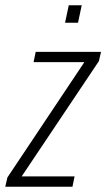

<svg xmlns="http://www.w3.org/2000/svg" viewBox="-44 -706 402 726"><path d="M-24 0 -16 -35 275 -471H83L91 -510H338L330 -475L38 -39H238L230 0ZM202 -620 216 -686H265L251 -620Z"/></svg>

Font: Saira Condensed ExtraLight
Style: Italic
Weight: 250
Width: 3
Italic angle: -12°
Designer: Hector Gatti with collaboration of the Omnibus-Type team
Foundry: Omnibus-Type
Version: Version 1.101